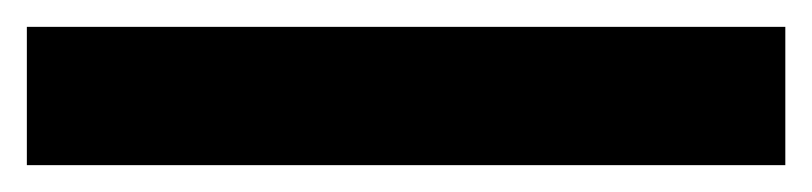

<svg xmlns="http://www.w3.org/2000/svg" viewBox="-20 43 605 143"><path d="M564.9 166H0V63H564.9Z"/></svg>

Font: Glacial Indifference
Style: Bold
Weight: 700
Version: Version 1.001